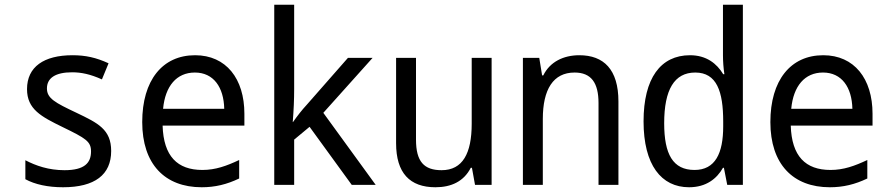

<svg xmlns="http://www.w3.org/2000/svg" viewBox="-20 -780 3750 810"><path d="M246 10C380 10 449 -43 449 -143C449 -234 393 -261 303 -304C212 -347 178 -365 178 -407C178 -451 214 -475 284 -475C323 -475 361 -467 410 -445L438 -513C386 -537 341 -547 286 -547C165 -547 94 -498 94 -404C94 -319 154 -288 244 -244C343 -196 364 -183 364 -141C364 -93 337 -62 252 -62C185 -62 131 -81 87 -104V-24C127 -2 182 10 246 10Z M831 10C887 10 937 -2 989 -27V-105C936 -80 889 -63 834 -63C728 -63 670 -121 666 -250H1011V-300C1011 -448 934 -547 803 -547C665 -547 580 -441 580 -265C580 -88 675 10 831 10ZM926 -321H668C677 -417 725 -474 802 -474C881 -474 924 -412 926 -321Z M1137 0H1221V-191L1286 -245L1464 0H1565L1344 -304L1552 -536H1448L1275 -339C1252 -314 1236 -293 1216 -265H1215C1219 -315 1221 -360 1221 -405V-760H1137Z M1817 10C1884 10 1937 -15 1966 -72H1971L1984 0H2054V-536H1970V-258C1970 -133 1932 -62 1843 -62C1769 -62 1735 -98 1735 -191V-536H1651V-176C1651 -50 1709 10 1817 10Z M2186 0H2270V-278C2270 -403 2314 -474 2404 -474C2474 -474 2505 -431 2505 -345V0H2589V-352C2589 -487 2527 -547 2424 -547C2357 -547 2300 -519 2272 -462H2267L2255 -536H2186Z M2887 10C2959 10 3004 -26 3030 -72H3034L3048 0H3114V-760H3030V-547C3030 -522 3032 -493 3036 -467H3031C3004 -512 2960 -547 2891 -547C2767 -547 2695 -450 2695 -268C2695 -84 2770 10 2887 10ZM2910 -63C2819 -63 2782 -129 2782 -260C2782 -402 2825 -474 2913 -474C3004 -474 3031 -394 3031 -267V-247C3031 -134 2998 -63 2910 -63Z M3481 10C3537 10 3587 -2 3639 -27V-105C3586 -80 3539 -63 3484 -63C3378 -63 3320 -121 3316 -250H3661V-300C3661 -448 3584 -547 3453 -547C3315 -547 3230 -441 3230 -265C3230 -88 3325 10 3481 10ZM3576 -321H3318C3327 -417 3375 -474 3452 -474C3531 -474 3574 -412 3576 -321Z"/></svg>

Font: Noto Sans Mono Condensed
Style: Regular
Weight: 400
Width: 3
Designer: Monotype Design Team
Foundry: Monotype Imaging Inc.
Version: Version 2.014